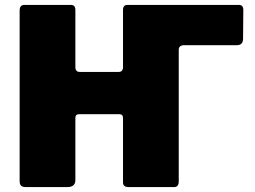

<svg xmlns="http://www.w3.org/2000/svg" viewBox="-20 -762 1039 782"><path d="M500 -742H953Q971 -742 971 -721L970 -605Q970 -578 945 -578H731Q708 -578 708 -559ZM465 -297H303Q287 -297 287 -282V-29Q287 0 254 0H87Q71 0 65.5 -6Q60 -12 60 -25V-719Q60 -742 79 -742H269Q287 -742 287 -721V-489Q287 -469 305 -469H463Q481 -469 481 -489V-721Q481 -742 499 -742H689Q708 -742 708 -719V-23Q708 0 689 0H504Q481 0 481 -19V-282Q481 -297 465 -297Z"/></svg>

Font: Libre Franklin Black
Style: Regular
Weight: 900
Designer: Pablo Impallari, Rodrigo Fuenzalida, Nhung Nguyen
Foundry: Impallari Type
Version: Version 3.000